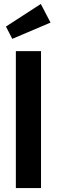

<svg xmlns="http://www.w3.org/2000/svg" viewBox="-20 -949 287 969"><path d="M187 -691V0H60V-691ZM186 -929 235 -835 42 -753 10 -815Z"/></svg>

Font: Fira Sans Extra Condensed Medium
Style: Regular
Weight: 500
Width: 1
Designer: Carrois Corporate & Edenspiekermann AG
Foundry: Carrois Corporate GbR & Edenspiekermann AG
Version: Version 4.203